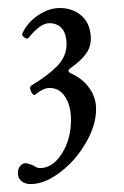

<svg xmlns="http://www.w3.org/2000/svg" viewBox="-20 -610 312 482"><path d="M57.1 -147.9Q42.5 -147.9 33.7 -155.5Q24.9 -163.1 24.9 -175.8Q24.9 -187 31 -193.6Q37.1 -200.2 43 -200.2Q50.3 -200.2 63 -194.8Q73.2 -188 80.1 -188Q112.3 -188 135.3 -224.4Q158.2 -260.7 158.2 -309.1Q158.2 -343.3 144 -366.2Q129.9 -389.2 104 -389.2Q88.9 -389.2 67.9 -372.1Q64.9 -370.1 61 -375.2Q57.1 -380.4 55.9 -386.2Q54.7 -392.1 58.1 -395Q98.6 -418.9 122.8 -443.4Q147 -467.8 147 -499Q147 -524.9 135.5 -538.3Q124 -551.8 104 -551.8Q81.1 -551.8 51.8 -515.1Q48.3 -510.7 41 -516.1Q33.7 -521.5 36.1 -525.9Q48.8 -553.7 75.7 -571.8Q102.5 -589.8 129.9 -589.8Q164.1 -589.8 186 -569.3Q208 -548.8 208 -512.2Q208 -491.7 195.6 -474.6Q183.1 -457.5 158.2 -439.9Q146 -431.2 158.2 -425.8Q187.5 -412.6 204.3 -388.9Q221.2 -365.2 221.2 -335.9Q221.2 -295.4 195.3 -251Q169.4 -206.5 130.6 -177.2Q91.8 -147.9 57.1 -147.9Z"/></svg>

Font: Junicode SmCond
Style: Regular
Weight: 400
Width: 4
Designer: Peter S. Baker
Version: Version 2.206